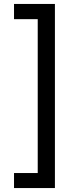

<svg xmlns="http://www.w3.org/2000/svg" viewBox="-20 -836 365 972"><path d="M51 116V40H171V-739H51V-816H258V116Z"/></svg>

Font: Feura Sans
Style: Regular
Weight: 400
Designer: Carrois Corporate & Edenspiekermann
Foundry: Carrois Corporate GbR & Edenspiekermann AG
Version: Version 1.001